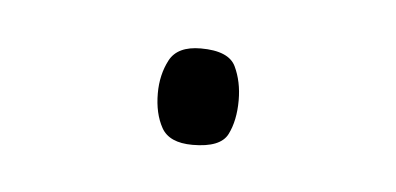

<svg xmlns="http://www.w3.org/2000/svg" viewBox="-24 -85 254 123"><g transform="rotate(5 103.0 -23.0)"><path d="M77 -23Q77 -35 82 -44.5Q87 -54 102 -54Q120 -54 124.5 -44.5Q129 -35 129 -23Q129 -10 124.5 -1Q120 8 102 8Q87 8 82 -1Q77 -10 77 -23Z"/></g></svg>

Font: Noto Sans Kannada SemiCondensed Thin
Style: Regular
Weight: 100
Width: 4
Designer: Jelle Bosma - Monotype Design Team
Foundry: Monotype Imaging Inc.
Version: Version 2.005; ttfautohint (v1.8.4.7-5d5b)